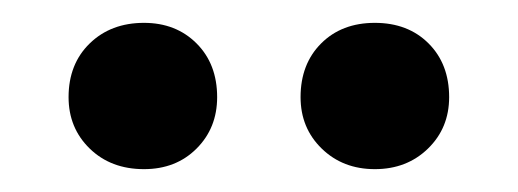

<svg xmlns="http://www.w3.org/2000/svg" viewBox="-20 -684 453 168"><path d="M40 -599Q40 -628 58.5 -646Q77 -664 106 -664Q134 -664 152 -646Q170 -628 170 -599Q170 -572 152 -554Q134 -536 106 -536Q77 -536 58.5 -554Q40 -572 40 -599ZM243 -599Q243 -628 261 -646Q279 -664 308 -664Q337 -664 355 -646Q373 -628 373 -599Q373 -572 354.5 -554Q336 -536 308 -536Q280 -536 261.5 -554Q243 -572 243 -599Z"/></svg>

Font: K2D SemiBold
Style: Regular
Weight: 600
Designer: Katatrad Aksorn Co.,Ltd.
Foundry: Cadson Demak Co.,Ltd.
Version: Version 1.000; ttfautohint (v1.6)